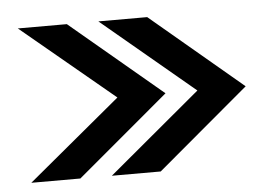

<svg xmlns="http://www.w3.org/2000/svg" viewBox="-38 -503 731 513"><g transform="rotate(-5 327.0 -247.0)"><path d="M242.5 -40 490 -247 242.5 -454H373.5L619.5 -247L373.5 -40ZM26.5 -40 275.5 -247 26.5 -454H158L404.5 -247L158 -40Z"/></g></svg>

Font: Anybody ExtraExpanded Medium
Style: Regular
Weight: 500
Width: 8
Designer: Tyler Finck
Foundry: Etcetera Type Company
Version: Version 1.010; ttfautohint (v1.8.3) -l 8 -r 50 -G 200 -x 14 